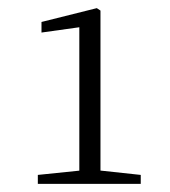

<svg xmlns="http://www.w3.org/2000/svg" viewBox="-20 -912 417 472"><path d="M73 -460V-482L180 -493H224L326 -482V-460ZM175 -460V-845L82 -832V-858L218 -892L227 -886V-460Z"/></svg>

Font: Noto Serif TC
Style: Regular
Weight: 200
Designer: Ryoko NISHIZUKA 西塚涼子 (kana & ideographs); Frank Grießhammer (Latin, Greek & Cyrillic); Wenlong ZHANG 张文龙 (bopomofo); San
Foundry: Adobe
Version: Version 2.001;hotconv 1.1.0;makeotfexe 2.6.0